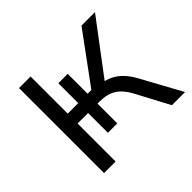

<svg xmlns="http://www.w3.org/2000/svg" viewBox="-159 -916 1126 1126"><g transform="rotate(-45 404.0 -352.5)"><path d="M118 0V-705H214V-397H301V-562H379V-397H410L636 -705H748L491 -364L462 -385Q507 -381 541.5 -365Q576 -349 604 -319.5Q632 -290 655 -247L790 0H681L572 -205Q542 -262 501.5 -288.5Q461 -315 395 -315H366L379 -326V-151H301V-315H214V0Z"/></g></svg>

Font: Nunito Sans 7pt SemiExpanded
Style: Regular
Weight: 400
Width: 6
Designer: Vernon Adams
Foundry: Vernon Adams
Version: Version 3.101;gftools[0.9.27]